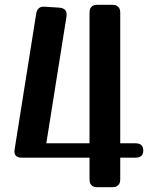

<svg xmlns="http://www.w3.org/2000/svg" viewBox="-20 -780 647 800"><path d="M481 -33Q481 0 448 0H386Q353 0 353 -33V-123H71Q35 -123 41 -158L131 -724Q136 -755 168 -752L228 -748Q262 -745 257 -711L173 -183H353V-727Q353 -760 386 -760H448Q481 -760 481 -727V-183H544Q577 -183 577 -153Q577 -123 544 -123H481Z"/></svg>

Font: Yusei Magic
Style: Regular
Weight: 400
Designer: Tanukizamurai
Foundry: Yusei Magic Project
Version: Version 1.200